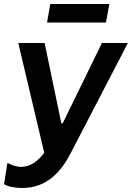

<svg xmlns="http://www.w3.org/2000/svg" viewBox="-38 -734 656 955"><path d="M73 201C199 201 269 114 313 29L598 -520H469L274 -121H267L184 -520H53L182 26C148 71 110 96 68 96C43 96 22 88 -1 76L-18 182C7 197 46 201 73 201ZM196 -622H489L506 -714H212Z"/></svg>

Font: Fixel Display SemiBold
Style: Italic
Weight: 600
Italic angle: -10°
Designer: AlfaBravo + MacPaw
Foundry: Kyrylo Tkachov, Marchela Mozhyna, Serhii Makarenko, Maria Weinstein, Zakhar Kryvoshyya
Version: Version 1.210;Glyphs 3.2 (3217)